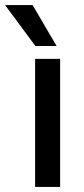

<svg xmlns="http://www.w3.org/2000/svg" viewBox="-66 -740 331 760"><path d="M158 -558H74L-46 -720H63ZM172 0H73V-507H172Z"/></svg>

Font: Hind Jalandhar Medium
Style: Regular
Weight: 500
Designer: Namrata Goyal
Foundry: Indian Type Foundry
Version: Version 0.702;PS 1.0;hotconv 1.0.81;makeotf.lib2.5.63406